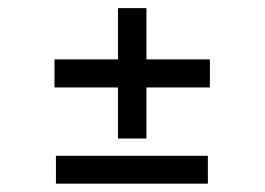

<svg xmlns="http://www.w3.org/2000/svg" viewBox="-20 -538 652 472"><path d="M496 -323H340V-197.5H270V-323H114V-392H270V-518H340V-392H496ZM117.5 -86.5V-155H491V-86.5Z"/></svg>

Font: Epilogue Medium
Style: Regular
Weight: 500
Designer: Tyler Finck
Foundry: Etcetera Type Co
Version: Version 2.111; ttfautohint (v1.8.3)